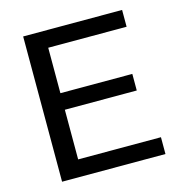

<svg xmlns="http://www.w3.org/2000/svg" viewBox="-100 -750 799 841"><g transform="rotate(-15 300.0 -329.5)"><path d="M79.1 0V-658.7H527.8V-582.5H172.4V-376.5H498.5V-301.3H172.4V-76.2H547.9V0Z"/></g></svg>

Font: Cousine
Style: Regular
Weight: 400
Monospace: yes
Designer: Steve Matteson
Foundry: Monotype Imaging Inc.
Version: Version 1.21